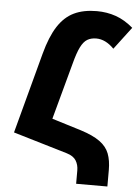

<svg xmlns="http://www.w3.org/2000/svg" viewBox="-58 -770 692 949"><g transform="rotate(5 288.0 -295.5)"><path d="M28 -92 135 -492Q158 -578 191 -629Q224 -680 271 -702.5Q318 -725 384 -725Q434 -725 478.5 -709.5Q523 -694 565 -658L481 -547Q439 -590 393 -590Q367 -590 348.5 -579Q330 -568 315.5 -539Q301 -510 287 -456L211 -176L357 -131Q417 -112 451 -87.5Q485 -63 498 -29Q511 5 511 52V134H356V68Q356 40 343 19Q330 -2 297 -12Z"/></g></svg>

Font: Noto Sans Armenian Condensed ExtraBold
Style: Regular
Weight: 800
Width: 3
Designer: Monotype Design Team
Foundry: Monotype Imaging Inc.
Version: Version 2.008; ttfautohint (v1.8.4.7-5d5b)